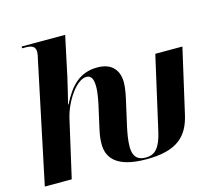

<svg xmlns="http://www.w3.org/2000/svg" viewBox="-106 -897 1179 1033"><g transform="rotate(-15 483.0 -380.0)"><path d="M589 0C759 0 823 -64 849 -177L931 -536H780L688 -130C668 -40 638 -10 587 -10C532 -10 517 -44 517 -89C517 -124 525 -167 533 -203L559 -318C567 -353 577 -397 577 -431C577 -496 543 -546 459 -546C360 -546 305 -486 259 -394H256C263 -421 282 -499 291 -539L338 -760H96L95 -750H113C154 -750 169 -738 169 -710C169 -701 166 -684 161 -665L21 0H171L244 -320C265 -410 333 -512 389 -512C422 -512 427 -480 427 -446C427 -408 415 -355 409 -329L385 -222C378 -191 375 -167 375 -141C375 -65 421 0 589 0Z"/></g></svg>

Font: Noto Serif Display
Style: Bold Italic
Weight: 700
Italic angle: -12°
Designer: Monotype Design Team
Foundry: Monotype Imaging Inc.
Version: Version 2.009